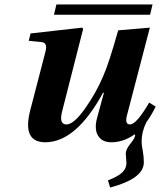

<svg xmlns="http://www.w3.org/2000/svg" viewBox="-20 -626 718 861"><path d="M222 -560 233 -606H664L653 -560ZM109 -443 117 -476 348 -502 353 -497 259 -128Q243 -68 278 -68Q311 -68 361.5 -139.5Q412 -211 443 -285Q468 -341 510 -490L652 -502L551 -115Q537 -68 563 -68Q592 -68 649 -166L678 -148Q659 -109 636 -77Q615 -35 615 9Q615 23 620 49Q625 75 625 102Q625 175 474 215L464 183Q510 165 528.5 147Q547 129 547 105Q547 100 545.5 84.5Q544 69 544 63Q544 44 565 18Q586 -8 586 -19Q586 -26 580 -21Q532 12 479 12Q438 12 420 -17Q402 -46 415 -96L446 -210H442Q321 12 183 12Q78 12 116 -133L183 -391Q195 -434 168 -437Z"/></svg>

Font: Lingua Franca
Style: Bold Italic
Weight: 700
Italic angle: -13°
Version: Version 1.19